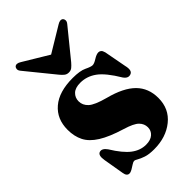

<svg xmlns="http://www.w3.org/2000/svg" viewBox="-208 -740 825 825"><g transform="rotate(-45 205.0 -327.5)"><path d="M209 -27.5Q237 -27.5 252.2 -41Q267.5 -54.5 267.5 -75Q267.5 -96.5 251.5 -112.8Q235.5 -129 189 -143Q121.5 -163.5 83.8 -187.2Q46 -211 30.8 -241.2Q15.5 -271.5 15.5 -311.5Q15.5 -377 60.2 -415.2Q105 -453.5 188.5 -453.5Q233 -453.5 255.5 -442.5Q278 -431.5 288 -431.5Q298 -431.5 315.2 -442.5Q332.5 -453.5 344.5 -453.5Q351 -453.5 356.5 -449.2Q362 -445 365.5 -432L384.5 -331Q393 -296.5 376 -289.5Q357 -281.5 342 -303Q303.5 -367.5 270 -391.8Q236.5 -416 197 -416Q166 -416 150.8 -401.2Q135.5 -386.5 135.5 -364.5Q135.5 -340.5 154.5 -322.8Q173.5 -305 231.5 -289.5Q312.5 -268.5 350.5 -230.2Q388.5 -192 388.5 -132.5Q388.5 -66.5 340.2 -27.8Q292 11 219.5 11Q188.5 11 169.2 4.5Q150 -2 139.2 -8.5Q128.5 -15 123.5 -15Q118 -15 108.5 -8.8Q99 -2.5 88.8 3.5Q78.5 9.5 71 9.5Q55.5 9.5 52 -13L36 -107Q30 -141.5 47 -146.5Q63.5 -151.5 79.5 -129Q113.5 -73.5 144 -50.5Q174.5 -27.5 209 -27.5ZM231.5 -505.5Q222 -494.5 214 -488Q206 -481.5 194 -481.5Q182 -481.5 173.8 -488Q165.5 -494.5 156.5 -505.5L52 -634Q45 -642.5 45.5 -650Q46 -657.5 50 -661.5Q60.5 -671 79.5 -659L194 -590L308.5 -659Q327.5 -671 338 -661.5Q342 -657.5 342.5 -650Q343 -642.5 336 -634Z"/></g></svg>

Font: Fraunces 144pt S050
Style: Bold
Weight: 700
Version: Version 1.000; ttfautohint (v1.8.3)